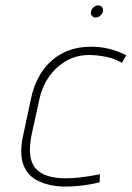

<svg xmlns="http://www.w3.org/2000/svg" viewBox="-20 -684 490 715"><path d="M346 -664Q337 -664 329 -657.5Q321 -651 319 -641Q317 -632 322 -625.5Q327 -619 336 -619Q346 -619 353.5 -625.5Q361 -632 363 -641Q365 -651 360 -657.5Q355 -664 346 -664ZM434 -450 450 -478Q422 -493 389 -501.5Q356 -510 321 -510Q258 -510 212 -485.5Q166 -461 137 -418Q108 -375 96 -319L65 -174Q52 -110 67.5 -69.5Q83 -29 122.5 -10Q162 9 219 11Q252 11 285.5 7Q319 3 351 -5L352 -35Q352 -35 341.5 -33Q331 -31 312.5 -28Q294 -25 271.5 -22.5Q249 -20 225 -20Q186 -20 157.5 -29Q129 -38 112.5 -57Q96 -76 92.5 -106.5Q89 -137 97 -179L126 -311Q136 -360 162.5 -398Q189 -436 229 -458.5Q269 -481 321 -479Q349 -478 379 -471.5Q409 -465 434 -450Z"/></svg>

Font: Advent Pro ExtraLight
Style: Italic
Weight: 250
Italic angle: -12°
Version: Version 3.000